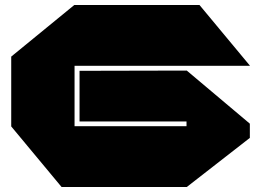

<svg xmlns="http://www.w3.org/2000/svg" viewBox="-20 -750 1047 770"><path d="M279 -486V-730H780L982 -487V-486ZM227 0 25 -243V-244H728V0ZM25 -244V-523L278 -730H279V-244ZM299 -263V-466L728 -467V-263ZM728 0V-467H729L982 -254V-197L729 0Z"/></svg>

Font: Foldit Black
Style: Regular
Weight: 900
Version: Version 1.003